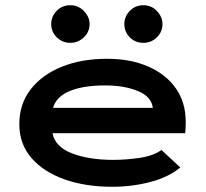

<svg xmlns="http://www.w3.org/2000/svg" viewBox="-20 -704 790 735"><path d="M409 11Q308 11 228 -17Q148 -45 101 -98.5Q54 -152 54 -229Q54 -306 97.5 -362Q141 -418 216.5 -448.5Q292 -479 390 -479Q479 -479 547 -449.5Q615 -420 653 -366Q691 -312 691 -237Q691 -216 689 -194H181Q191 -142 255.5 -117Q320 -92 414 -92Q464 -92 516.5 -100Q569 -108 598 -130L670 -63Q626 -26 556 -7.5Q486 11 409 11ZM183 -291H565Q560 -334 508 -355.5Q456 -377 382 -377Q300 -377 248 -356Q196 -335 183 -291ZM249 -540Q219 -540 197.5 -561Q176 -582 176 -612Q176 -641 197 -662.5Q218 -684 249 -684Q280 -684 301.5 -661.5Q323 -639 323 -612Q323 -582 301 -561Q279 -540 249 -540ZM529 -540Q498 -540 477 -561Q456 -582 456 -612Q456 -641 477 -662.5Q498 -684 529 -684Q560 -684 581 -661.5Q602 -639 602 -612Q602 -582 580.5 -561Q559 -540 529 -540Z"/></svg>

Font: Inconsolata ExtraExpanded ExtraBold
Style: Regular
Weight: 800
Width: 8
Monospace: yes
Designer: Raph Levien, Cyreal, Brenton Simpson
Foundry: Raph Levien, Cyreal, Google
Version: Version 3.001; ttfautohint (v1.8.2.53-6de2)